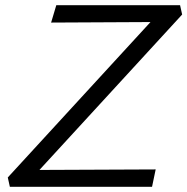

<svg xmlns="http://www.w3.org/2000/svg" viewBox="-20 -720 722 740"><path d="M18 0 10 -36 560 -635 177 -633 197 -700H674L682 -664L132 -65L580 -67L566 0Z"/></svg>

Font: Isabella Sans
Style: Italic
Weight: 400
Italic angle: -12°
Designer: Christian Thalmann (Catharsis Fonts), Cristiano Sobral
Foundry: The Isabella Sans Project Authors
Version: Version 2.026; ttfautohint (v1.8.4.7-5d5b-dirty)